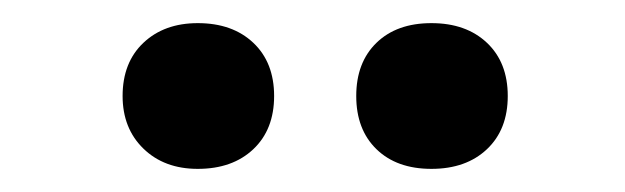

<svg xmlns="http://www.w3.org/2000/svg" viewBox="-20 -720 540 166"><path d="M217 -637Q217 -608 199 -591Q181 -574 151 -574Q122 -574 104 -591.5Q86 -609 86 -637Q86 -666 104 -683Q122 -700 151 -700Q181 -700 199 -683Q217 -666 217 -637ZM419 -637Q419 -608 401 -591Q383 -574 353 -574Q323 -574 305.5 -591Q288 -608 288 -637Q288 -666 305.5 -683Q323 -700 353 -700Q383 -700 401 -683Q419 -666 419 -637Z"/></svg>

Font: Work Sans Medium
Style: Regular
Weight: 500
Designer: Wei Huang
Foundry: Wei Huang
Version: Version 1.500